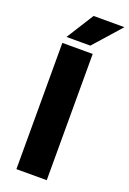

<svg xmlns="http://www.w3.org/2000/svg" viewBox="-169 -959 685 1016"><g transform="rotate(20 173.0 -450.5)"><path d="M236.3 -710.9V0H65.4V-710.9ZM75.2 -748 171.9 -901.4H345.7L209.5 -748Z"/></g></svg>

Font: Vazirmatn RD UI Black
Style: Regular
Weight: 900
Designer: Saber Rastikerdar
Foundry: Saber Rastikerdar
Version: Version 33.003